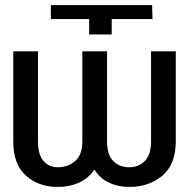

<svg xmlns="http://www.w3.org/2000/svg" viewBox="-20 -732 762 762"><path d="M423.3 -595.2H333.8V-656.2H181.8V-711.6H583.8L585.2 -656.2H423.3ZM492.9 9.9Q448.2 9.9 412.3 -7.3Q376.4 -24.5 354.8 -58.9Q331.3 -24.5 293.5 -7.3Q255.7 9.9 208.8 9.9Q133.2 9.9 82.9 -35Q32.7 -79.9 32.7 -170.5V-528.4H130.7V-170.5Q130.7 -118.3 152.7 -93.2Q174.7 -68.2 208.8 -68.2Q250.4 -68.2 278.6 -93.2Q306.8 -118.3 306.8 -170.5V-528.4H404.8V-170.5Q404.8 -118.3 429.2 -93.2Q453.5 -68.2 492.9 -68.2Q530.2 -68.2 554.9 -93.2Q579.5 -118.3 579.5 -170.5V-528.4H677.6V-170.5Q677.6 -79.9 624.6 -35Q571.7 9.9 492.9 9.9Z"/></svg>

Font: Linik Sans
Style: Regular
Weight: 400
Designer: Rasmus Andersson (font), Marc Monis (original base), Kil Hyung-jin (Pretendard portions), Cristiano Sobral (main changes
Foundry: rsms
Version: Version 3.018;May 31, 2022;FontCreator 14.0.0.2814 64-bit; t